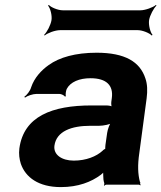

<svg xmlns="http://www.w3.org/2000/svg" viewBox="-20 -753 658 783"><path d="M548 -128 578 -352C582 -383 581 -410 573 -433C551 -501 490 -538 374 -538C288 -538 222 -519 179 -488C149 -467 120 -436 107 -397C103 -382 89 -365 79 -358L82 -355C91 -362 114 -370 129 -370H222C230 -370 242 -364 245 -359L249 -361C246 -366 249 -383 252 -390C267 -419 304 -434 349 -434C415 -434 443 -404 436 -353L434 -338C433 -331 434 -318 437 -314L439 -317C436 -321 422 -323 413 -323H353C193 -323 77 -279 59 -148C56 -125 59 -104 65 -85C84 -30 137 10 228 10C299 10 352 -11 391 -40C396 -44 403 -50 405 -54L402 -55C400 -51 401 -43 401 -37C401 -26 402 -16 405 -7C406 -5 405 1 404 3L405 5C406 3 411 0 414 0H546C548 0 551 2 552 3L554 1C553 0 551 -2 551 -4C551 -5 553 -7 553 -7L551 -10C542 -43 541 -80 548 -128ZM202 -159C210 -218 272 -240 348 -240H384C402 -240 431 -246 439 -253L435 -256C427 -249 419 -225 417 -211L410 -162C410 -159 408 -145 410 -143L412 -146C410 -148 400 -141 398 -138C373 -115 331 -98 281 -98C232 -98 197 -122 202 -159ZM588 -671C591 -690 607 -720 618 -730L616 -733C605 -723 572 -711 553 -711H236C216 -711 188 -723 179 -733L176 -730C185 -720 193 -690 190 -671C187 -651 171 -621 160 -611L162 -608C173 -618 205 -630 225 -630H542C561 -630 590 -618 599 -608L602 -611C593 -621 585 -651 588 -671Z"/></svg>

Font: Asimov
Style: EdgeWideIt
Weight: 500
Designer: Google
Version: Version 2.000980: 2014